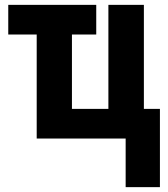

<svg xmlns="http://www.w3.org/2000/svg" viewBox="-20 -570 692 790"><path d="M497 200V0H131V-428H14V-550H376V-428H276V-122H426V-550H572V-122H638V200Z"/></svg>

Font: Noto Sans ExtraCondensed ExtraBold
Style: Regular
Weight: 800
Width: 2
Designer: Monotype Design Team
Foundry: Monotype Imaging Inc.
Version: Version 2.013; ttfautohint (v1.8.4.7-5d5b)